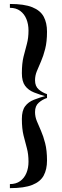

<svg xmlns="http://www.w3.org/2000/svg" viewBox="-20 -800 312 970"><path d="M217.5 -311.5Q180.5 -321.5 151.8 -333Q123 -344.5 106.8 -366.5Q90.5 -388.5 90.5 -430Q90.5 -480 99 -514Q107.5 -548 115.8 -578Q124 -608 124 -646Q124 -677.5 113.5 -703.5Q103 -729.5 82 -745Q61 -760.5 30 -760.5V-780Q102.5 -780 143.2 -763.5Q184 -747 200.8 -715.8Q217.5 -684.5 217.5 -640Q217.5 -589 208.2 -552.8Q199 -516.5 187.2 -489.8Q175.5 -463 166.2 -440.5Q157 -418 157 -394.5Q157 -364 175.8 -348Q194.5 -332 217.5 -324.5ZM30 150.5V130Q61 130 82 114.8Q103 99.5 113.5 74Q124 48.5 124 17Q124 -21 115.8 -51.2Q107.5 -81.5 99 -115.5Q90.5 -149.5 90.5 -199.5Q90.5 -241 106.8 -263Q123 -285 151.8 -296.2Q180.5 -307.5 217.5 -317.5V-305Q194.5 -297.5 175.8 -281.2Q157 -265 157 -234Q157 -210.5 166.2 -188Q175.5 -165.5 187.2 -139Q199 -112.5 208.2 -76.2Q217.5 -40 217.5 11Q217.5 55.5 200.8 86.8Q184 118 143.2 134.2Q102.5 150.5 30 150.5Z"/></svg>

Font: Bodoni Moda SC
Style: Regular
Weight: 400
Designer: Owen Earl
Foundry: indestructible type
Version: Version 2.005